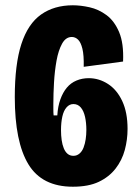

<svg xmlns="http://www.w3.org/2000/svg" viewBox="-20 -693 530 727"><path d="M256 14Q139 14 87.5 -71Q36 -156 36 -325Q36 -450 61 -526.5Q86 -603 135.5 -638Q185 -673 256 -673Q285 -673 319 -665.5Q353 -658 383 -636Q413 -614 431 -571.5Q449 -529 446 -460L297 -440Q298 -484 292 -508.5Q286 -533 275.5 -543Q265 -553 252 -553Q229 -553 215 -527.5Q201 -502 194 -463Q187 -424 184.5 -380.5Q182 -337 182 -300Q182 -294 182 -279.5Q182 -265 183 -256H197Q199 -290 208.5 -316.5Q218 -343 233 -361Q248 -379 269.5 -388Q291 -397 316 -397Q355 -397 389 -375Q423 -353 443 -310Q463 -267 463 -205Q463 -164 452.5 -125Q442 -86 417.5 -54.5Q393 -23 354 -4.5Q315 14 256 14ZM258 -103Q271 -103 281 -111.5Q291 -120 296.5 -134.5Q302 -149 304.5 -166Q307 -183 307 -201Q307 -228 302 -250.5Q297 -273 286 -286Q275 -299 258 -299Q243 -299 232 -286.5Q221 -274 216 -251.5Q211 -229 211 -200Q211 -180 213.5 -162.5Q216 -145 221.5 -131.5Q227 -118 236 -110.5Q245 -103 258 -103Z"/></svg>

Font: Bricolage Grotesque Condensed ExtraBold
Style: Regular
Weight: 800
Width: 3
Designer: Mathieu Triay
Foundry: Atelier Triay
Version: Version 1.000;gftools[0.9.30]